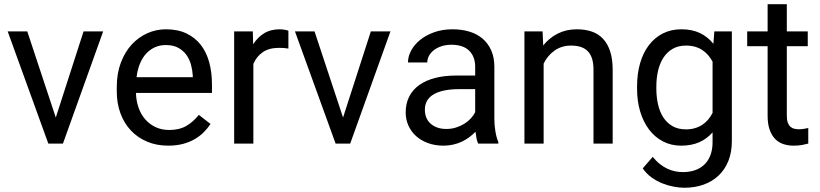

<svg xmlns="http://www.w3.org/2000/svg" viewBox="-20 -676 3860 904"><path d="M242.7 -122.6 373.5 -528.3H465.8L276.4 0H207.5L16.1 -528.3H108.4Z M772 9.8Q716.8 9.8 672.1 -9.3Q627.4 -28.3 595.7 -62.3Q564 -96.2 546.9 -143.1Q529.8 -189.9 529.8 -245.6V-266.1Q529.8 -330.6 549.1 -381.3Q568.4 -432.1 600.6 -466.8Q632.8 -501.5 674.3 -519.8Q715.8 -538.1 760.7 -538.1Q817.4 -538.1 858.4 -518.3Q899.4 -498.5 926 -463.9Q952.6 -429.2 965.3 -381.8Q978 -334.5 978 -278.8V-238.3H620.1Q621.1 -201.7 632.1 -169.9Q643.1 -138.2 663.3 -114.7Q683.6 -91.3 712.2 -77.6Q740.7 -64 776.9 -64Q824.7 -64 857.9 -83.5Q891.1 -103 916 -135.3L971.2 -92.3Q958.5 -72.8 940.4 -54.4Q922.4 -36.1 898.2 -21.7Q874 -7.3 842.8 1.2Q811.5 9.8 772 9.8ZM760.7 -463.9Q733.4 -463.9 710.4 -453.9Q687.5 -443.8 669.4 -424.8Q651.4 -405.8 639.4 -377.4Q627.4 -349.1 623 -312.5H887.7V-319.3Q886.2 -345.7 879.2 -371.6Q872.1 -397.5 857.2 -418Q842.3 -438.5 818.8 -451.2Q795.4 -463.9 760.7 -463.9Z M1337.9 -447.3Q1326.2 -449.2 1316.2 -450Q1306.2 -450.7 1293.5 -450.7Q1246.6 -450.7 1217 -430.2Q1187.5 -409.7 1172.9 -375V0H1082.5V-528.3H1170.4L1171.9 -467.3Q1192.4 -500 1223.1 -519Q1253.9 -538.1 1297.9 -538.1Q1307.6 -538.1 1320.3 -535.9Q1333 -533.7 1337.9 -531.2Z M1595.2 -122.6 1726.1 -528.3H1818.4L1628.9 0H1560.1L1368.7 -528.3H1460.9Z M2231.4 0Q2226.6 -9.8 2223.6 -24.7Q2220.7 -39.6 2218.8 -55.7Q2206.1 -42.5 2190.2 -30.5Q2174.3 -18.6 2155.5 -9.5Q2136.7 -0.5 2114.7 4.6Q2092.8 9.8 2068.4 9.8Q2027.8 9.8 1994.9 -2.4Q1961.9 -14.6 1938.7 -35.6Q1915.5 -56.6 1902.8 -85.2Q1890.1 -113.8 1890.1 -146.5Q1890.1 -189 1906.7 -221.4Q1923.3 -253.9 1954.3 -275.9Q1985.4 -297.9 2029.3 -309.1Q2073.2 -320.3 2127.4 -320.3H2217.3V-361.8Q2217.3 -409.2 2189 -437.3Q2160.6 -465.3 2105.5 -465.3Q2080.1 -465.3 2059.1 -458.5Q2038.1 -451.7 2023.2 -440.2Q2008.3 -428.7 2000 -413.6Q1991.7 -398.4 1991.7 -381.8H1900.9Q1900.9 -410.2 1915.8 -438Q1930.7 -465.8 1958 -488Q1985.4 -510.3 2024.2 -524.2Q2063 -538.1 2110.8 -538.1Q2153.8 -538.1 2190.2 -527.1Q2226.6 -516.1 2252.4 -493.9Q2278.3 -471.7 2293 -438.5Q2307.6 -405.3 2307.6 -360.8V-115.2Q2307.6 -88.4 2312.3 -58.8Q2316.9 -29.3 2326.2 -7.8V0ZM2081.5 -68.8Q2106 -68.8 2127.4 -75.7Q2148.9 -82.5 2166.5 -93.5Q2184.1 -104.5 2197 -118.7Q2210 -132.8 2217.3 -147.9V-256.3H2142.1Q2064.5 -256.3 2022.5 -232.2Q1980.5 -208 1980.5 -159.2Q1980.5 -140.1 1986.8 -123.5Q1993.2 -106.9 2006.1 -95Q2019 -83 2037.8 -75.9Q2056.6 -68.8 2081.5 -68.8Z M2534.7 -528.3 2537.6 -461.9Q2565.9 -497.6 2606 -517.8Q2646 -538.1 2695.8 -538.1Q2734.4 -538.1 2765.6 -527.6Q2796.9 -517.1 2818.8 -493.9Q2840.8 -470.7 2852.8 -434.3Q2864.7 -397.9 2864.7 -346.2V0H2774.4V-347.2Q2774.4 -377.9 2767.6 -399.7Q2760.7 -421.4 2747.3 -435.1Q2733.9 -448.7 2714.1 -455.1Q2694.3 -461.4 2668.5 -461.4Q2624.5 -461.4 2591.3 -438Q2558.1 -414.6 2539.6 -376.5V0H2449.2V-528.3Z M2979.5 -268.6Q2979.5 -329.1 2993.9 -378.7Q3008.3 -428.2 3035.4 -463.6Q3062.5 -499 3101.1 -518.6Q3139.6 -538.1 3188 -538.1Q3238.3 -538.1 3275.4 -520.5Q3312.5 -502.9 3338.9 -469.7L3343.3 -528.3H3425.8V-11.2Q3425.8 41 3409.4 81.8Q3393.1 122.6 3363.3 150.6Q3333.5 178.7 3292.5 193.4Q3251.5 208 3201.7 208Q3181.2 208 3154.5 203.4Q3127.9 198.7 3100.8 188.2Q3073.7 177.7 3048.8 160.2Q3023.9 142.6 3006.3 116.7L3053.2 62.5Q3069.8 83 3087.4 96.7Q3105 110.4 3122.8 118.7Q3140.6 127 3158.9 130.6Q3177.2 134.3 3195.3 134.3Q3227.1 134.3 3252.9 125.2Q3278.8 116.2 3297.1 98.1Q3315.4 80.1 3325.2 54Q3335 27.8 3335 -6.8V-52.7Q3308.6 -22.5 3272.2 -6.3Q3235.8 9.8 3187 9.8Q3139.6 9.8 3101.3 -10.3Q3063 -30.3 3035.9 -66.2Q3008.8 -102.1 2994.1 -151.1Q2979.5 -200.2 2979.5 -258.3ZM3070.3 -258.3Q3070.3 -218.8 3078.4 -183.8Q3086.4 -148.9 3103.3 -123Q3120.1 -97.2 3146.5 -82Q3172.9 -66.9 3209.5 -66.9Q3233.4 -66.9 3252.7 -72.8Q3272 -78.6 3287.4 -88.9Q3302.7 -99.1 3314.5 -113.3Q3326.2 -127.4 3335 -144.5V-385.7Q3326.2 -401.9 3314.5 -415.8Q3302.7 -429.7 3287.4 -439.9Q3272 -450.2 3252.9 -455.8Q3233.9 -461.4 3210.4 -461.4Q3173.3 -461.4 3147 -446Q3120.6 -430.7 3103.5 -404.3Q3086.4 -377.9 3078.4 -343Q3070.3 -308.1 3070.3 -268.6Z M3684.6 -656.2V-528.3H3783.2V-458.5H3684.6V-130.9Q3684.6 -110.4 3689.5 -97.9Q3694.3 -85.4 3702.4 -78.6Q3710.4 -71.8 3720.9 -69.6Q3731.4 -67.4 3742.7 -67.4Q3753.9 -67.4 3766.4 -69.6Q3778.8 -71.8 3785.6 -73.2V0Q3774.9 2.9 3757.8 6.3Q3740.7 9.8 3716.3 9.8Q3691.4 9.8 3669.2 2.7Q3647 -4.4 3630.4 -21Q3613.8 -37.6 3604 -64.7Q3594.2 -91.8 3594.2 -131.3V-458.5H3498V-528.3H3594.2V-656.2Z"/></svg>

Font: Nahid FD
Style: FD
Weight: 400
Foundry: DejaVu fonts team - Redesigned by Saber Rastikerdar
Version: Version 0.3.0